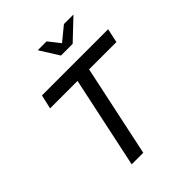

<svg xmlns="http://www.w3.org/2000/svg" viewBox="-251 -1058 1198 1198"><g transform="rotate(-45 348.0 -459.0)"><path d="M204 0 333 -607H91L112 -700H696L676 -607H435L306 0ZM372 -792 293 -918H371L431 -842L524 -918H608L475 -792Z"/></g></svg>

Font: Red Hat Display SemiBold
Style: Italic
Weight: 600
Italic angle: -12°
Designer: Pentagram, MCKL
Foundry: Pentagram, MCKL
Version: Version 1.023